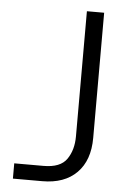

<svg xmlns="http://www.w3.org/2000/svg" viewBox="-51 -738 504 776"><g transform="rotate(5 200.5 -350.0)"><path d="M31 0V-62H150Q218 -62 244 -99.5Q270 -137 270 -192V-700H340V-192Q340 -101 290 -50.5Q240 0 150 0Z"/></g></svg>

Font: Host Grotesk Light Light
Style: Regular
Weight: 300
Version: Version 1.003